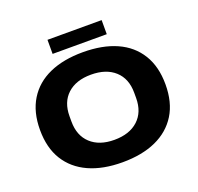

<svg xmlns="http://www.w3.org/2000/svg" viewBox="-144 -999 1200 1166"><g transform="rotate(-20 455.5 -415.5)"><path d="M280 -752V-843H630V-752ZM455 12Q329 12 238.5 -29Q148 -70 99 -149Q50 -228 50 -344Q50 -459 99 -538.5Q148 -618 238.5 -658.5Q329 -699 455 -699Q582 -699 672.5 -658.5Q763 -618 812 -538.5Q861 -459 861 -344Q861 -228 812 -149Q763 -70 672.5 -29Q582 12 455 12ZM455 -133Q553 -133 609 -184.5Q665 -236 665 -327V-361Q665 -452 609 -503Q553 -554 455 -554Q358 -554 302.5 -503Q247 -452 247 -361V-327Q247 -236 302.5 -184.5Q358 -133 455 -133Z"/></g></svg>

Font: Archivo SemiExpanded ExtraBold
Style: Regular
Weight: 800
Width: 6
Designer: Hector Gatti
Foundry: Omnibus-Type
Version: Version 2.001; ttfautohint (v1.8.3)